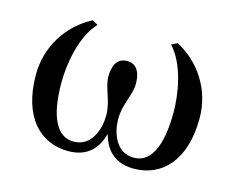

<svg xmlns="http://www.w3.org/2000/svg" viewBox="-78 -617 919 741"><g transform="rotate(15 382.0 -246.0)"><path d="M377 -94C392 -37 428 10 508 10C618 10 704 -72 704 -244C704 -358 639 -454 547 -502L524 -490C583 -427 601 -312 601 -240C601 -177 594 -31 497 -31C424 -31 401 -109 401 -160C401 -221 432 -262 432 -309C432 -339 424 -385 377 -385C330 -385 322 -339 322 -309C322 -262 353 -221 353 -160C353 -109 330 -31 257 -31C160 -31 153 -177 153 -240C153 -312 171 -427 230 -490L207 -502C115 -454 50 -358 50 -244C50 -72 136 10 246 10C326 10 362 -37 377 -94Z"/></g></svg>

Font: Lingua Franca
Style: Regular
Weight: 400
Version: Version 1.19